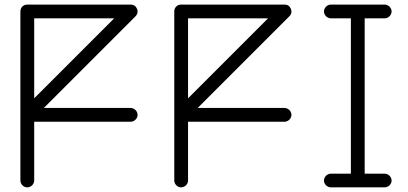

<svg xmlns="http://www.w3.org/2000/svg" viewBox="-20 -786 1776 836"><path d="M738.8 0C738.8 16.1 752.9 29.8 768.6 29.8C784.7 29.8 798.8 16.1 798.8 0V-255.9H1218.8C1234.9 -255.9 1249 -270 1249 -285.6C1249 -301.8 1234.9 -315.9 1218.8 -315.9H840.8L1239.7 -714.8C1246.1 -721.2 1249 -728 1249 -735.4C1249 -739.3 1248 -743.2 1246.6 -747.6C1241.2 -759.8 1231.9 -766.1 1218.8 -766.1H769C751.5 -766.1 738.8 -753.4 738.8 -735.8ZM68.8 0C68.8 16.1 83 29.8 98.6 29.8C114.7 29.8 128.9 16.1 128.9 0V-255.9H548.8C564.9 -255.9 579.1 -270 579.1 -285.6C579.1 -301.8 564.9 -315.9 548.8 -315.9H170.9L569.8 -714.8C576.2 -721.2 579.1 -728 579.1 -735.4C579.1 -739.3 578.1 -743.2 576.7 -747.6C571.3 -759.8 562 -766.1 548.8 -766.1H99.1C81.5 -766.1 68.8 -753.4 68.8 -735.8ZM1420.9 -29.8C1404.8 -29.8 1390.6 -16.1 1390.6 0C1390.6 16.1 1404.8 29.8 1420.9 29.8H1654.8C1670.9 29.8 1685.1 16.1 1685.1 0C1685.1 -16.1 1670.9 -29.8 1654.8 -29.8H1567.9V-706.1H1654.8C1670.9 -706.1 1685.1 -720.2 1685.1 -735.8C1685.1 -752 1670.9 -766.1 1654.8 -766.1H1420.9C1404.8 -766.1 1390.6 -752 1390.6 -735.8C1390.6 -720.2 1404.8 -706.1 1420.9 -706.1H1507.8V-29.8ZM798.8 -706.1H1147L798.8 -357.9ZM128.9 -706.1H477.1L128.9 -357.9Z"/></svg>

Font: Nemoy
Style: Medium
Weight: 500
Designer: BSozoo
Foundry: BSozoo
Version: Version 001.000